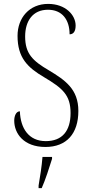

<svg xmlns="http://www.w3.org/2000/svg" viewBox="-20 -744 466 985"><path d="M213 10C322 10 382 -59 382 -175C382 -287 314 -333 231 -383C147 -432 109 -469 109 -557C109 -636 148 -694 226 -694C298 -694 337 -644 337 -568C356 -568 368 -582 368 -613C368 -667 316 -724 227 -724C131 -724 70 -653 70 -560C70 -448 121 -398 206 -348C302 -291 342 -256 342 -164C342 -72 299 -20 215 -20C127 -20 85 -86 82 -173C62 -173 53 -148 53 -125C53 -59 102 10 213 10ZM178 208V221H194C212 181 234 113 247 71V61H198C194 111 186 160 178 208Z"/></svg>

Font: Noto Serif Armenian Condensed ExtraLight
Style: Regular
Weight: 200
Width: 3
Designer: Monotype Design Team
Foundry: Monotype Imaging Inc.
Version: Version 2.008